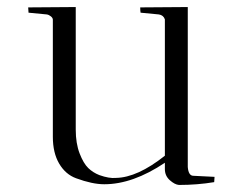

<svg xmlns="http://www.w3.org/2000/svg" viewBox="-20 -520 689 545"><path d="M61 -484 60 -499 195 -500V-152Q195 -113 206 -84.5Q217 -56 230.5 -43Q244 -30 262 -23Q290 -13 309 -15Q370 -16 448 -78V-465Q444 -477 431 -479L379 -484Q378 -490 378 -499L513 -500V-46Q515 -21 529 -21L589 -18L588 -3Q540 5 488 5Q476 4 462 -8.5Q448 -21 448 -40V-58Q357 3 276 3Q242 3 196 -14Q166 -25 148 -55.5Q130 -86 130 -132V-464Q130 -469 124.5 -473.5Q119 -478 113 -479Z"/></svg>

Font: Antic Didone
Style: Regular
Weight: 400
Designer: Santiago Orozco
Foundry: Santiago Orozco
Version: Version 2.000